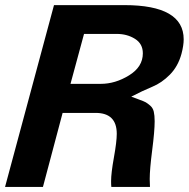

<svg xmlns="http://www.w3.org/2000/svg" viewBox="-20 -742 749 762"><path d="M709 -585.9C709 -676.4 630.5 -721.7 473.6 -721.7H194.3L0 0H150.4L228.5 -293.9H359.4C415.4 -293.9 443.4 -266.3 443.4 -210.9C443.4 -190.1 439.6 -158.9 432.1 -117.2C424.6 -75.5 420.9 -44.3 420.9 -23.4C420.9 -13 421.2 -5.2 421.9 0H575.2C574.5 -10.4 574.2 -20.8 574.2 -31.2C574.2 -57.3 577.5 -95.5 584 -146C590.5 -196.5 593.8 -234.7 593.8 -260.7C593.8 -276.4 592.6 -289.1 590.3 -298.8C588.1 -308.6 583.3 -316.6 576.2 -322.8C569 -328.9 563.2 -333.3 558.6 -335.9C554 -338.5 544.9 -342.3 531.2 -347.2C517.6 -352.1 507.5 -355.8 501 -358.4C530.9 -374 558.6 -387 584 -397.5C609.4 -407.9 632.8 -424 654.3 -445.8C675.8 -467.6 691.1 -495.1 700.2 -528.3C706.1 -550.5 709 -569.7 709 -585.9ZM546.9 -530.3C546.9 -494.5 528.6 -465.3 492.2 -442.9C455.7 -420.4 418.3 -409.2 379.9 -409.2H259.8L313.5 -607.4H443.4C470.7 -607.4 494.8 -600.9 515.6 -587.9C536.5 -574.9 546.9 -555.7 546.9 -530.3Z"/></svg>

Font: FreeUniversal
Style: BoldItalic
Weight: 700
Italic angle: -11°
Version: Version 1.001